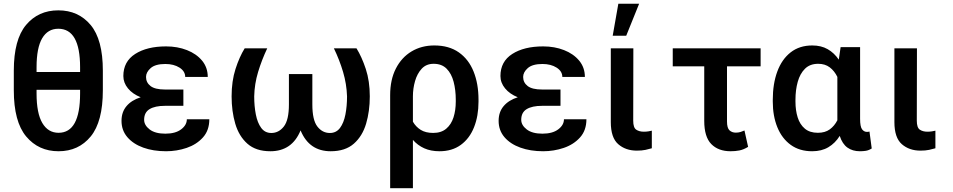

<svg xmlns="http://www.w3.org/2000/svg" viewBox="-20 -781 4981 1004"><path d="M517.8 -411.6V-308.9Q517.8 -144.9 454.4 -67.5Q391 9.9 286.2 9.9Q181.5 9.9 116.8 -67.5Q52.2 -144.9 52.2 -308.9V-411.6Q52.2 -574.2 116.3 -650.6Q180.4 -726.9 284.8 -726.9Q389.9 -726.9 453.8 -650.6Q517.8 -574.2 517.8 -411.6ZM171.2 -429.7V-404.5H398.8V-429.7Q398.8 -630.7 284.8 -630.7Q230.1 -630.7 200.6 -581Q171.2 -531.2 171.2 -429.7ZM398.8 -291.9V-311.4H171.2V-291.9Q171.2 -188.9 201.3 -137.8Q231.5 -86.6 286.2 -86.6Q398.8 -86.6 398.8 -291.9Z M842.3 -312.9H938.9V-227.6H842.3Q790.8 -227.6 762.3 -210.4Q733.7 -193.2 733.7 -154.5Q733.7 -126.4 762.4 -104.2Q791.2 -82 844.5 -82Q897.4 -82 927.2 -104.6Q957 -127.1 957 -157.3H1074.6Q1074.6 -99.4 1041.2 -62.3Q1007.8 -25.2 956 -7.6Q904.1 9.9 848.4 9.9Q781.6 9.9 729 -9.1Q676.5 -28.1 646 -63.7Q615.4 -99.4 615.4 -149.1Q615.4 -195 641.5 -226Q667.6 -257.1 715.6 -272.4Q673.3 -289.4 649.1 -318.9Q625 -348.4 625 -383.5Q625 -459.2 686.8 -498.8Q748.6 -538.4 848.4 -538.4Q908 -538.4 957.6 -519Q1007.1 -499.6 1036.8 -463.8Q1066.4 -427.9 1066.4 -378.6H948.5Q948.5 -408.4 918.7 -427.4Q888.8 -446.4 844.8 -446.4Q792.3 -446.4 767.9 -424.9Q743.6 -403.4 743.6 -378.6Q743.6 -349.4 767.2 -331.1Q790.8 -312.9 842.3 -312.9Z M1259.6 -528.4H1377.5Q1348.7 -467.7 1329.7 -404.8Q1310.7 -342 1309.3 -277Q1309.3 -226.2 1317.8 -182.5Q1326.3 -138.8 1345.9 -112.2Q1365.4 -85.6 1398.8 -85.6Q1437.5 -85.6 1464.1 -119.3Q1490.8 -153.1 1490.8 -235.1V-393.8H1613.3V-235.1Q1613.3 -153.1 1639.6 -119.3Q1665.8 -85.6 1704.9 -85.6Q1738.3 -85.6 1758 -112Q1777.7 -138.5 1786.2 -182.2Q1794.7 -225.9 1794.7 -277Q1792.6 -342 1774 -404.8Q1755.3 -467.7 1725.9 -528.4H1844.1Q1871.8 -483.7 1892.8 -420.3Q1913.7 -356.9 1913.7 -277Q1913.7 -199.6 1894.4 -134.2Q1875 -68.9 1830.1 -29.5Q1785.2 9.9 1709.2 9.9Q1596.6 9.9 1551.8 -99.1Q1507.1 9.9 1393.8 9.9Q1318.2 9.9 1273.8 -29.5Q1229.4 -68.9 1210.2 -134.2Q1191.1 -199.6 1191.1 -277Q1191.1 -356.9 1211.5 -420.3Q1231.9 -483.7 1259.6 -528.4Z M2020.2 203.1V-283.4Q2020.2 -364.3 2050.1 -422.6Q2079.9 -480.8 2132.1 -512.1Q2184.3 -543.3 2251.1 -543.3Q2327.8 -543.3 2379.3 -507.1Q2430.8 -470.9 2456.5 -406.8Q2482.2 -342.7 2482.2 -259.6V-249.6Q2482.2 -174.4 2458.8 -115.6Q2435.4 -56.8 2389.7 -23.4Q2344.1 9.9 2278.1 9.9Q2233 9.9 2198.5 -5.5Q2164.1 -21 2139.2 -49.4V203.1ZM2139.2 -277.3V-144.5Q2154.5 -117.9 2180 -101.9Q2205.6 -85.9 2245 -85.9Q2287.3 -85.9 2313.4 -108Q2339.5 -130 2351.4 -167.1Q2363.3 -204.2 2363.3 -249.6V-259.6Q2363.3 -310.4 2352.1 -353.2Q2340.9 -396 2315.5 -421.7Q2290.1 -447.4 2247.5 -447.4Q2209.2 -447.4 2185.4 -421.9Q2161.6 -396.3 2150.4 -357.2Q2139.2 -318.2 2139.2 -277.3Z M2814.3 -312.9H2910.9V-227.6H2814.3Q2762.8 -227.6 2734.2 -210.4Q2705.6 -193.2 2705.6 -154.5Q2705.6 -126.4 2734.4 -104.2Q2763.1 -82 2816.4 -82Q2869.3 -82 2899.1 -104.6Q2929 -127.1 2929 -157.3H3046.5Q3046.5 -99.4 3013.1 -62.3Q2979.8 -25.2 2927.9 -7.6Q2876.1 9.9 2820.3 9.9Q2753.6 9.9 2701 -9.1Q2648.4 -28.1 2617.9 -63.7Q2587.4 -99.4 2587.4 -149.1Q2587.4 -195 2613.5 -226Q2639.6 -257.1 2687.5 -272.4Q2645.2 -289.4 2621.1 -318.9Q2596.9 -348.4 2596.9 -383.5Q2596.9 -459.2 2658.7 -498.8Q2720.5 -538.4 2820.3 -538.4Q2880 -538.4 2929.5 -519Q2979 -499.6 3008.7 -463.8Q3038.4 -427.9 3038.4 -378.6H2920.5Q2920.5 -408.4 2890.6 -427.4Q2860.8 -446.4 2816.8 -446.4Q2764.2 -446.4 2739.9 -424.9Q2715.6 -403.4 2715.6 -378.6Q2715.6 -349.4 2739.2 -331.1Q2762.8 -312.9 2814.3 -312.9Z M3174 -528.4H3291.9L3291.2 -149.9Q3291.2 -113.6 3306.8 -103Q3322.4 -92.3 3347.3 -92.3Q3359 -92.3 3370.4 -94.1Q3381.7 -95.9 3388.5 -97.7V-5.7Q3374.3 -1.4 3355.3 2.7Q3336.3 6.7 3310.4 6.7Q3251.4 6.7 3212.7 -27.2Q3174 -61.1 3174 -142.4ZM3183.9 -594.1 3213.4 -761.4H3322.1L3254.6 -594.1Z M3957.4 -528.4V-434.3H3781.6V-146Q3781.6 -111.5 3794.7 -99.4Q3807.9 -87.4 3827.4 -87.4Q3841.6 -87.4 3852.6 -90.9Q3863.6 -94.5 3872.9 -98.7L3892 -13.1Q3868.3 1.4 3846.6 5.7Q3824.9 9.9 3800.4 9.9Q3736.2 9.9 3699.4 -27.7Q3662.6 -65.3 3662.6 -148.8V-434.3H3497.9V-528.4Z M4021 -249.6V-259.6Q4021 -342.7 4044.6 -406.8Q4068.2 -470.9 4114.3 -507.1Q4160.5 -543.3 4227.6 -543.3Q4274.1 -543.3 4308.2 -523.8Q4342.3 -504.3 4366.1 -469.1L4375.7 -534.4H4477.6V-159.8Q4477.6 -119 4487.7 -105.1Q4497.9 -91.3 4513.5 -91.3Q4521.7 -91.3 4526.6 -93.4L4538.4 -4.6Q4522.4 5.3 4507.6 7.6Q4492.9 9.9 4476.6 9.9Q4438.2 9.9 4411.4 -9.2Q4384.6 -28.4 4371.1 -70.3Q4347.3 -32.3 4311.8 -11.2Q4276.3 9.9 4226.9 9.9Q4160.9 9.9 4114.9 -23.4Q4068.9 -56.8 4044.9 -115.6Q4021 -174.4 4021 -249.6ZM4139.6 -259.6V-249.6Q4139.6 -204.2 4151.1 -167.3Q4162.6 -130.3 4188.4 -108.5Q4214.1 -86.6 4256.7 -86.6Q4294.4 -86.6 4318.9 -104.4Q4343.4 -122.2 4358.7 -152V-378.9Q4343.4 -410.2 4318.9 -428.8Q4294.4 -447.4 4258.2 -447.4Q4215.6 -447.4 4189.5 -421.7Q4163.4 -396 4151.5 -353.2Q4139.6 -310.4 4139.6 -259.6Z M4657 -528.4H4774.9L4774.1 -149.9Q4774.1 -113.6 4789.8 -103Q4805.4 -92.3 4830.3 -92.3Q4842 -92.3 4853.3 -94.1Q4864.7 -95.9 4871.4 -97.7V-5.7Q4857.2 -1.4 4838.2 2.7Q4819.2 6.7 4793.3 6.7Q4734.4 6.7 4695.7 -27.2Q4657 -61.1 4657 -142.4Z"/></svg>

Font: Interface Medium
Style: Regular
Weight: 500
Designer: Rasmus Andersson
Foundry: rsms
Version: Version 1.8